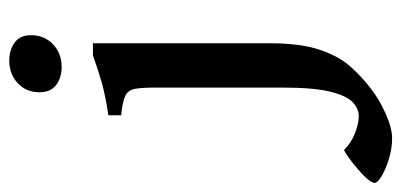

<svg xmlns="http://www.w3.org/2000/svg" viewBox="-369 -406 875 419"><g transform="rotate(-90 68.5 -196.5)"><path d="M201.2 -566.4Q201.2 -537.1 181.4 -518.3Q161.6 -499.5 131.8 -499.5Q108.4 -499.5 92.5 -511.5Q76.7 -523.4 76.7 -547.9Q76.7 -577.1 96.7 -595.5Q116.7 -613.8 145.5 -613.8Q168.5 -613.8 184.8 -602.3Q201.2 -590.8 201.2 -566.4ZM183.6 -46.9Q183.6 22 169.4 63.7Q155.3 105.5 132.8 130.6Q110.4 155.8 85.9 174.3Q62 193.4 30.3 207.5Q-1.5 221.7 -23.9 221.7Q-45.9 221.7 -68.4 214.8Q-90.8 208 -106 199Q-121.1 189.9 -121.1 183.6Q-121.1 175.8 -106.7 161.4Q-92.3 147 -75.2 133.8Q-58.1 120.6 -49.3 116.7Q-34.2 132.3 -12.9 140.6Q8.3 148.9 24.9 148.9Q41 148.9 55.2 135.5Q69.3 122.1 78.1 85.9Q86.9 49.8 86.9 -19V-293Q86.9 -323.7 84.2 -339.1Q81.5 -354.5 68.8 -360.6Q56.2 -366.7 26.4 -369.6V-397.5Q71.3 -404.3 97.7 -411.9Q124 -419.4 157.2 -431.2H183.6Z"/></g></svg>

Font: Dai Banna SIL Medium
Style: Regular
Weight: 500
Designer: Victor Gaultney
Foundry: SIL International
Version: Version 4.000